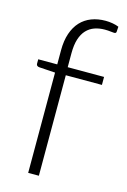

<svg xmlns="http://www.w3.org/2000/svg" viewBox="-112 -770 545 824"><g transform="rotate(15 161.0 -358.0)"><path d="M99.5 0V-445.5L29.5 -450Q15 -451 15 -462.5V-482H99.5V-545Q99.5 -587.5 110.5 -619.8Q121.5 -652 141.5 -673.5Q161.5 -695 189.8 -705.8Q218 -716.5 252 -716.5Q267.5 -716.5 283.2 -713.8Q299 -711 311 -706L309.5 -683Q309 -676 300 -676Q294 -676 283.8 -677.5Q273.5 -679 258.5 -679Q234 -679 213.2 -671.8Q192.5 -664.5 177.5 -648.5Q162.5 -632.5 154.2 -606.8Q146 -581 146 -543.5V-482H307.5V-446.5H147V0Z"/></g></svg>

Font: Lato TR Light
Style: Regular
Weight: 300
Designer: Lukasz Dziedzic
Foundry: Lukasz Dziedzic
Version: Version 1.104 2013